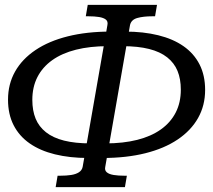

<svg xmlns="http://www.w3.org/2000/svg" viewBox="-20 -750 875 790"><path d="M320 -63 422 -647Q425 -662 415.5 -669.5Q406 -677 387.5 -680Q369 -683 344 -683H333L341 -730H626L618 -683H607Q570 -683 545 -676Q520 -669 515 -647L413 -63Q410 -49 419.5 -41Q429 -33 448 -30Q467 -27 491 -27H502L494 20H209L217 -27H228Q253 -27 272.5 -30Q292 -33 304.5 -41Q317 -49 320 -63ZM434 -620 423 -560Q350 -560 292.5 -545.5Q235 -531 195 -502.5Q155 -474 134 -433Q113 -392 113 -339Q113 -295 126.5 -262Q140 -229 169 -206Q198 -183 243.5 -171.5Q289 -160 353 -160L342 -100Q267 -100 206 -115Q145 -130 102 -160Q59 -190 36 -235Q13 -280 13 -340Q13 -404 42 -455.5Q71 -507 126 -544Q181 -581 259 -600.5Q337 -620 434 -620ZM403 -100 414 -160Q487 -160 544.5 -174.5Q602 -189 642 -217.5Q682 -246 703 -287Q724 -328 724 -381Q724 -425 710.5 -458Q697 -491 668 -514Q639 -537 593.5 -548.5Q548 -560 484 -560L495 -620Q570 -620 631 -605Q692 -590 735 -560Q778 -530 801 -485Q824 -440 824 -380Q824 -316 795 -264.5Q766 -213 711 -176Q656 -139 578 -119.5Q500 -100 403 -100Z"/></svg>

Font: Roboto Serif 20pt
Style: Italic
Weight: 400
Italic angle: -10°
Designer: Greg Gazdowicz
Foundry: Commercial Type
Version: Version 1.008